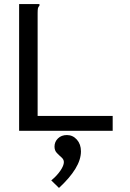

<svg xmlns="http://www.w3.org/2000/svg" viewBox="-20 -643 640 944"><path d="M74 -623H174V-615Q168 -609 166.5 -602Q165 -595 165 -578V-73H534V0H74ZM270 281 232 244Q260 221 277 196Q294 171 294 154Q294 141 282.5 131Q271 121 259.5 109Q248 97 248 78Q248 54 265 37.5Q282 21 309 21Q338 21 358 43.5Q378 66 378 101Q378 142 350.5 187Q323 232 270 281Z"/></svg>

Font: Inconsolata Expanded Medium
Style: Regular
Weight: 500
Width: 7
Monospace: yes
Designer: Raph Levien, Cyreal, Brenton Simpson
Foundry: Raph Levien, Cyreal, Google
Version: Version 3.001; ttfautohint (v1.8.2.53-6de2)